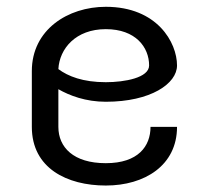

<svg xmlns="http://www.w3.org/2000/svg" viewBox="-20 -537 623 573"><path d="M295.8 -516.7C182.5 -516.7 75 -448.3 75 -325V-158.3C75 -35 180 16.7 295.8 16.7C411.7 16.7 508.3 -43.3 508.3 -158.3H429.2C429.2 -100.8 392.5 -50 295.8 -50C199.2 -50 154.2 -97.5 154.2 -158.3V-270.8C187.5 -251.7 235.8 -233.3 295.8 -233.3C430 -233.3 508.3 -287.5 508.3 -341.7C508.3 -410 449.2 -516.7 295.8 -516.7ZM154.2 -330.8C157.5 -391.7 205.8 -450 295.8 -450C385 -450 425 -395.8 425 -341.7C425 -305 352.5 -291.7 295.8 -291.7C227.5 -291.7 183.3 -309.2 154.2 -330.8Z"/></svg>

Font: BoonHome
Style: Book
Weight: 400
Designer: Sungsit Sawaiwan
Foundry: Sungsit Sawaiwan
Version: Version 0.2